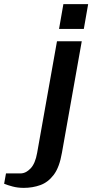

<svg xmlns="http://www.w3.org/2000/svg" viewBox="-113 -700 447 930"><path d="M173 -560 194 -680H314L293 -560ZM2 210Q-27 210 -51.5 203.5Q-76 197 -93 190L-84 140H-14Q12 140 35 116Q58 92 67 40L163 -500H283L187 40Q175 110 147.5 146.5Q120 183 82.5 196.5Q45 210 2 210Z"/></svg>

Font: Cuprum
Style: Bold Italic
Weight: 700
Italic angle: -10°
Designer: Jovanny Lemonad
Foundry: Jovanny Lemonad
Version: Version 3.000